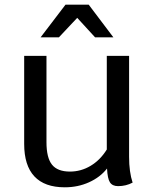

<svg xmlns="http://www.w3.org/2000/svg" viewBox="-20 -788 656 818"><path d="M545 -10Q517 5 483 5Q459 5 448.5 -11Q438 -27 436 -70Q407 -33 359.5 -11.5Q312 10 256 10Q170 10 126.5 -36.5Q83 -83 83 -175V-550H178V-182Q178 -116 201.5 -86.5Q225 -57 278 -57Q325 -57 366 -81.5Q407 -106 435 -151V-550H530V-120Q530 -55 545 -10ZM259 -768H358L463 -629H385L309 -712L231 -629H153Z"/></svg>

Font: Krub Medium
Style: Regular
Weight: 500
Designer: Ekaluck Peanpanawate
Foundry: Cadson Demak Co.,Ltd.
Version: Version 1.000; ttfautohint (v1.6)